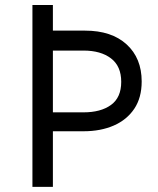

<svg xmlns="http://www.w3.org/2000/svg" viewBox="-20 -726 614 746"><path d="M185.5 0H106V-706.5H185.5V-607H310.5Q413.5 -607 472 -553.5Q530.5 -500 530.5 -409.5Q530.5 -346.5 501.8 -303.5Q473 -260.5 422 -238.2Q371 -216 304.5 -216H185.5ZM304.5 -289.5Q371.5 -289.5 411.2 -318.2Q451 -347 451 -408Q451 -469 411.2 -499.2Q371.5 -529.5 304.5 -529.5H185.5V-289.5Z"/></svg>

Font: Acari Sans
Style: Regular
Weight: 400
Designer: Alfredo Marco Pradil and Stefan Peev (font) & Cristiano Sobral (main changes)
Foundry: Alfredo Marco Pradil and Stefan Peev (font) & Cristiano Sobral (main changes)
Version: Version 1.063; ttfautohint (v1.8.3)